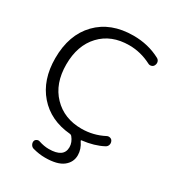

<svg xmlns="http://www.w3.org/2000/svg" viewBox="-221 -874 1128 1229"><g transform="rotate(30 342.5 -260.0)"><path d="M362 8Q214 -5 127 -105Q40 -205 40 -365Q40 -538 138 -639Q236 -740 403 -740Q512 -740 602 -692Q615 -685 618.5 -672Q622 -659 616 -646Q611 -634 598 -630Q585 -626 574 -632Q495 -673 410 -673Q278 -673 199.5 -589.5Q121 -506 121 -365Q121 -224 201.5 -140.5Q282 -57 410 -57Q497 -57 574 -97Q585 -103 598 -99.5Q611 -96 616 -84Q622 -71 618 -57.5Q614 -44 601 -37Q537 -3 450 7Q442 7 447 15Q476 57 476 102Q476 154 433.5 187Q391 220 301 220Q257 220 210 207Q197 203 190 191Q183 179 185 166Q187 155 198 149Q209 143 220 147Q259 160 294 160Q404 160 404 84Q404 48 377 15Q370 8 362 8Z"/></g></svg>

Font: Rounded Mplus 1c
Style: Regular
Weight: 400
Version: Version 1.059.20150529